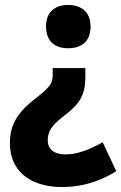

<svg xmlns="http://www.w3.org/2000/svg" viewBox="-20 -575 491 776"><path d="M346 -468C346 -528 307 -555 255 -555C204 -555 166 -528 166 -468C166 -406 204 -380 255 -380C308 -380 346 -406 346 -468ZM325 -261V-300H193V-274C193 -238 182 -223 127 -180C55 -124 20 -77 20 5C20 111 96 181 232 181C314 181 385 157 450 117L395 0C340 31 291 49 245 49C199 49 173 29 173 -8C173 -45 189 -69 244 -111C305 -157 325 -197 325 -261Z"/></svg>

Font: Noto Sans Thai SemCond ExtBd
Style: Regular
Weight: 800
Width: 4
Designer: Monotype Design Team
Foundry: Monotype Imaging Inc.
Version: Version 2.002